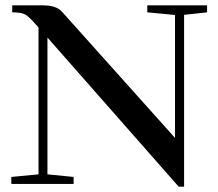

<svg xmlns="http://www.w3.org/2000/svg" viewBox="-20 -683 808 713"><path d="M22 0V-25.9L123 -35.6V-581.1L113.8 -591.3Q86.9 -622.1 72.8 -629.6Q58.6 -637.2 25.4 -637.2V-663.1H141.1Q189 -663.1 210.4 -639.2L629.9 -170.9V-627.4L526.9 -637.2V-663.1H749V-637.2L663.6 -627.9V10.3H643.6L156.2 -543.5V-35.6L253.4 -25.9V0Z"/></svg>

Font: Elstob 14pt Medium
Style: Regular
Weight: 500
Designer: Peter S. Baker
Version: Version 1.015